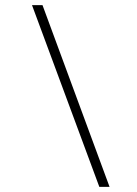

<svg xmlns="http://www.w3.org/2000/svg" viewBox="-20 -730 536 750"><path d="M146 -710 408 0H368L105 -710Z"/></svg>

Font: Raleway Thin ExtraLight
Style: Italic
Weight: 250
Italic angle: -12°
Version: Version 4.026